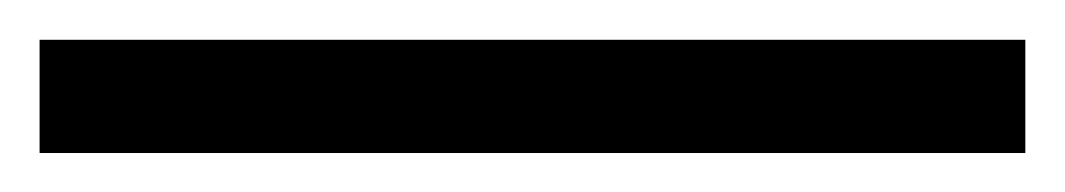

<svg xmlns="http://www.w3.org/2000/svg" viewBox="-20 57 538 97"><path d="M498 77.1V134.3H0V77.1Z"/></svg>

Font: Carlito
Style: Regular
Weight: 400
Designer: Lukasz Dziedzic
Foundry: tyPoland Lukasz Dziedzic
Version: Version 1.104